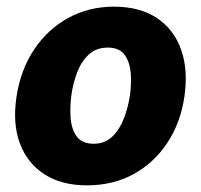

<svg xmlns="http://www.w3.org/2000/svg" viewBox="-20 -547 604 577"><path d="M241.5 10Q165 10 113.5 -23.2Q62 -56.5 39.8 -116Q17.5 -175.5 29.5 -255.5Q41.5 -336.5 82.2 -397.8Q123 -459 185 -493Q247 -527 322.5 -527Q400 -527 451.5 -492.8Q503 -458.5 524.5 -397.2Q546 -336 534 -255.5Q522.5 -178 483 -118Q443.5 -58 381.8 -24Q320 10 241.5 10ZM262 -115Q295.5 -115 317.8 -136.8Q340 -158.5 352.8 -192.2Q365.5 -226 370.5 -261Q375.5 -295.5 372.8 -328.2Q370 -361 354.2 -382.5Q338.5 -404 304 -404Q269.5 -404 247 -383.2Q224.5 -362.5 212 -329.8Q199.5 -297 194.5 -261Q190 -227 192.2 -193.2Q194.5 -159.5 210.5 -137.2Q226.5 -115 262 -115Z"/></svg>

Font: Public Sans ExtraBold
Style: Italic
Weight: 800
Italic angle: -8°
Designer: The Public Sans project authors (U.S. Web Design System). Libre Franklin designed by Pablo Impallari and Rodrigo Fuenzal
Version: Version 1.007; ttfautohint (v1.8.1) -l 8 -r 50 -G 200 -x 14 